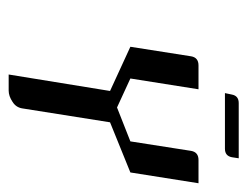

<svg xmlns="http://www.w3.org/2000/svg" viewBox="-84 -487 571 443"><g transform="rotate(90 201.5 -265.5)"><path d="M87.9 -280.8 109.9 -420.9Q112.8 -438 130.9 -438H186L161.1 -280.8L228 -250L306.2 -280.8L328.1 -420.9Q331.1 -438 349.1 -438H402.8L377.9 -280.8L262.2 -233.9L230 -30.8Q227.5 -16.6 214.8 -8.8Q201.7 0 189 0H151.9L189.9 -233.9ZM194.8 -499 198.2 -515.1Q201.2 -530.8 217.8 -530.8H345.2L342.8 -515.1Q339.8 -499 323.2 -499Z"/></g></svg>

Font: Hhenum
Style: Italic
Weight: 400
Designer: T. Christopher White
Version: Version 1.0